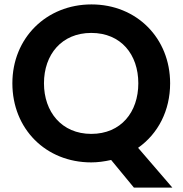

<svg xmlns="http://www.w3.org/2000/svg" viewBox="-20 -728 830 869"><path d="M393 -579C528 -579 606 -481 606 -351C606 -221 528 -122 393 -122C259 -122 179 -222 179 -351C179 -481 259 -579 393 -579ZM393 7C422 7 452 3 483 -4L586 121H760L605 -59C696 -123 750 -228 750 -351C750 -555 599 -708 394 -708C190 -708 36 -556 36 -351C36 -145 187 7 393 7Z"/></svg>

Font: Matrixport Bold
Style: Regular
Weight: 600
Designer: Ninad Kale (Devanagari), Jonny Pinhorn (Latin)
Foundry: Indian Type Foundry
Version: Version 2.000;PS 1.0;hotconv 1.0.79;makeotf.lib2.5.61930; tt